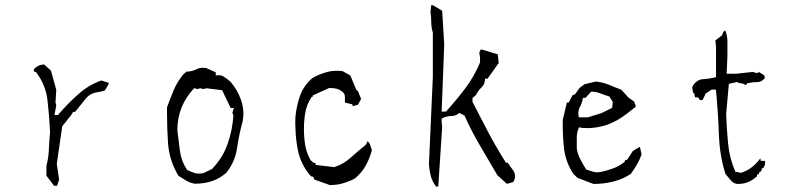

<svg xmlns="http://www.w3.org/2000/svg" viewBox="-20 -703 3049 723"><path d="M255.4 -281.7H262.7L303.2 -332Q318.8 -350.6 340.3 -354.5Q359.4 -357.4 375 -362.3L389.2 -386.7V-391.1L361.3 -399.9Q314.5 -383.3 275.9 -349.1Q236.3 -314.5 198.2 -270H185.1L191.9 -307.1L189 -316.9L191.9 -364.7L171.9 -437L146 -460.4Q134.3 -460 125.5 -455.6Q113.8 -450.2 107.9 -441.9V-434.1L115.7 -431.6L116.7 -430.2Q151.9 -383.3 158.7 -326.2Q165.5 -269 168.5 -206.1V-205.6Q165.5 -173.3 164.8 -154.8Q164.1 -136.2 163.6 -131.6Q163.1 -127 162.6 -122.3Q162.1 -117.7 161.6 -113.3Q161.1 -108.9 160.4 -104.5Q159.7 -100.1 158.7 -95.7Q157.2 -86.9 154.8 -78.6V-41.5L183.6 -3.4H194.8L202.6 -26.9L193.8 -85.9L214.4 -227.5L249 -271Z M896.5 -274.9Q896.5 -301.3 887.7 -326.2Q875 -363.8 847.7 -395.5Q835.9 -405.8 823.7 -413.6Q814.5 -419.9 803.2 -419.9Q800.3 -419.9 792.5 -418.9V-430.7L756.3 -446.8Q750 -447.8 744.1 -447.8Q730.5 -447.8 721.2 -442.9Q704.1 -433.6 681.6 -433.1L668.5 -420.9Q645.5 -392.1 633.1 -361.3Q620.6 -330.6 608.9 -298.8Q608.9 -287.6 608.9 -276.4Q608.9 -218.3 612.8 -163.1Q617.7 -97.7 651.9 -41Q668 -30.8 681.9 -22.5Q695.8 -14.2 713.4 -11.2Q749.5 -11.2 778.8 -21.2Q808.1 -31.2 832.5 -52.7Q865.2 -93.8 872.6 -145Q880.4 -198.2 894 -247.1Q896.5 -261.2 896.5 -274.9ZM746.6 -51.3Q736.8 -49.3 728.8 -49.3Q720.7 -49.3 713.4 -51.3Q700.7 -55.7 684.6 -63Q662.6 -96.2 657.7 -133.8Q648.4 -206.1 647.9 -211.9Q647.9 -258.8 663.8 -298.1Q679.7 -337.4 709.5 -369.1L711.4 -371.1L722.7 -367.7L734.4 -370.6L745.1 -367.7L757.8 -370.6L816.4 -363.3L848.6 -296.4H860.4L855 -278.3L858.9 -268.1Q855 -210.9 836.9 -160.6Q819.3 -109.9 778.8 -66.9Z M1226.6 -6.3Q1250.5 -6.3 1273.7 -13.4Q1296.9 -20.5 1316.9 -31.2Q1341.3 -51.8 1356.4 -78.1Q1371.6 -104.5 1380.4 -137.7L1372.1 -162.1L1364.7 -171.4V-171.9L1356.9 -157.2Q1328.1 -134.3 1301.3 -109.9Q1273.9 -85 1238.8 -73.7L1168.5 -82V-88.4L1155.8 -92.3V-97.2H1150.9Q1134.3 -126.5 1129.4 -155.8Q1124.5 -185.1 1124.5 -216.8Q1124.5 -248.5 1129.4 -277.8Q1134.3 -308.1 1152.3 -336.4L1153.8 -338.4H1157.7V-340.8V-343.8L1219.7 -371.6H1220.7Q1234.9 -371.6 1245.4 -369.4Q1255.9 -367.2 1267.1 -359.4L1272 -355Q1278.8 -348.6 1278.8 -338.4V-316.9L1306.6 -310.1L1308.1 -303.2L1328.1 -308.6L1339.8 -330.6L1327.6 -360.4L1321.8 -364.3L1299.3 -418.9L1270 -435.1Q1259.8 -436.5 1252 -436.5Q1229 -436.5 1212.4 -432.1Q1181.6 -423.8 1155.8 -408.7Q1123 -379.9 1109.6 -341.8Q1096.2 -303.7 1092.3 -261.2Q1091.8 -251.5 1091.8 -241Q1091.8 -230.5 1092.8 -214.8Q1093.8 -178.7 1101.1 -140.6Q1111.3 -84.5 1150.9 -39.1L1159.7 -37.1L1163.6 -26.9L1221.7 -6.3Z M1601.1 -657.2Q1604 -638.7 1604 -618.7Q1604 -599.1 1609.9 -580.6V-413.1L1595.2 -84Q1597.2 -58.1 1603 -37.6Q1608.9 -17.1 1622.6 0L1630.4 -1.5L1645 -224.6L1643.1 -243.2V-256.3Q1661.1 -266.1 1679.7 -266.1Q1695.8 -266.1 1707 -275.9L1709.5 -277.8L1729 -268.1Q1755.9 -208 1788.8 -152.6Q1821.8 -97.2 1853 -43L1888.7 -10.7L1913.1 -17.6L1918.5 -29.8Q1919.4 -34.7 1919.4 -39.1Q1919.4 -52.7 1911.6 -62.5Q1900.4 -76.7 1892.1 -90.3H1885.3Q1848.6 -147.9 1818.4 -205.3Q1788.1 -262.7 1759.3 -319.3V-334L1772.9 -345.7Q1779.8 -361.3 1793.5 -374Q1805.2 -385.7 1806.2 -402.3V-406.7H1815.9L1857.9 -465.8L1854.5 -498.5L1795.4 -516.1H1790L1784.7 -505.4L1787.6 -487.3V-467.8Q1765.6 -414.6 1731.7 -369.9Q1697.8 -325.2 1659.2 -282.7H1643.1L1652.8 -535.2L1645 -662.6L1610.8 -683.1H1603.5Z M2341.3 -101.1H2335L2331.5 -92.8Q2309.6 -76.2 2288.6 -68.8Q2267.6 -61 2245.1 -56.2Q2235.8 -54.2 2228 -54.2Q2220.2 -54.2 2214.4 -56.2Q2202.6 -60.1 2187.5 -64.5Q2174.8 -85 2164.8 -104.2Q2154.8 -123.5 2151.9 -145V-145.5V-184.1Q2151.9 -204.1 2159.2 -220.7L2160.6 -223.6L2173.3 -221.2Q2181.6 -220.7 2188.5 -220.7Q2195.3 -220.7 2201.7 -220.9Q2208 -221.2 2214.6 -221.9Q2221.2 -222.7 2227.5 -223.6Q2233.9 -224.6 2240.2 -226.1Q2252.4 -228.5 2264.2 -232.4Q2305.7 -247.1 2341.8 -275.9L2374.5 -301.3L2368.2 -320.3L2346.7 -335.4L2319.8 -365.2Q2295.9 -374 2272.9 -383.8Q2250 -393.1 2224.1 -396L2180.7 -385.7L2162.6 -372.1L2145.5 -348.1L2135.7 -344.2L2121.6 -316.9H2119.1H2114.7L2099.1 -251.5Q2099.1 -243.7 2099.1 -235.8Q2099.1 -187 2104 -143.1Q2109.9 -92.8 2139.2 -47.9L2154.8 -33.2L2214.8 -10.3Q2253.9 -10.3 2290 -19.5Q2325.7 -28.3 2355.5 -48.3Q2378.9 -81.5 2387.7 -101.1Q2392.1 -110.8 2396 -121.6L2389.6 -149.9L2374.5 -141.6L2361.8 -132.8L2353 -118.7ZM2193.8 -261.2H2159.7Q2157.7 -270.5 2157.7 -276.4Q2157.7 -289.1 2164.1 -300.8Q2172.4 -315.9 2174.3 -330.6L2174.8 -334.5H2184.6L2206.1 -357.9H2208Q2224.6 -357.9 2240 -351.6Q2255.4 -345.2 2274.4 -339.8L2287.6 -319.3L2285.2 -296.9L2245.6 -277.3Z M2830.6 -39.1V-46.4H2836.9L2838.9 -53.7L2846.7 -59.1L2849.1 -69.8H2854.5L2860.8 -84V-97.2H2844.7L2843.3 -106.9Q2827.1 -85 2809.1 -71.8Q2791 -58.6 2770.5 -52.2L2749 -56.6Q2727.1 -106.4 2721.7 -162.8Q2716.3 -219.2 2714.4 -273.4Q2714.4 -273.9 2724.6 -387.2L2754.4 -394Q2761.7 -391.1 2765.1 -390.1Q2769.5 -389.2 2772 -389.2Q2780.3 -388.2 2788.6 -382.3L2794.4 -389.6Q2814 -394 2832.5 -394Q2847.7 -394 2860.4 -409.2L2857.4 -419.9L2837.9 -431.6L2830.6 -427.7L2814 -432.1L2752 -425.3H2716.3L2719.2 -491.2V-546.9Q2719.2 -569.3 2710.9 -588.4L2703.6 -583L2699.2 -570.3L2673.8 -550.8L2676.3 -527.3V-412.6Q2648.9 -405.8 2626.5 -404.8Q2606.9 -403.8 2590.8 -383.3L2586.4 -373.5L2590.3 -352.1H2594.2L2597.2 -336.4H2604.5Q2608.4 -336.4 2610.6 -334Q2612.8 -331.5 2613.8 -327.6L2621.6 -325.7L2626.5 -327.6L2637.2 -350.6L2659.7 -365.7H2675.8Q2684.1 -282.7 2687 -198.2Q2689.9 -115.7 2711.9 -47.9Q2722.2 -34.7 2728.3 -28.1Q2734.4 -21.5 2734.9 -20.5Q2744.6 -11.2 2757.8 -10.3Q2779.3 -10.3 2796.4 -17.1Q2813.5 -23.9 2830.6 -39.1Z"/></svg>

Font: Bakudai
Style: Light
Weight: 300
Version: Version 1.48